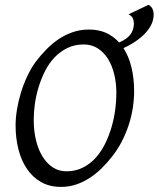

<svg xmlns="http://www.w3.org/2000/svg" viewBox="-20 -751 650 787"><path d="M457 -369.1Q457 -410.2 448.2 -446.5Q439.5 -482.9 422.4 -510Q405.3 -537.1 380.4 -553Q355.5 -568.8 323.2 -568.8Q286.1 -568.8 256.6 -554.4Q227.1 -540 204.1 -516.1Q181.2 -492.2 165 -460.4Q148.9 -428.7 138.4 -394.5Q127.9 -360.4 123 -325.4Q118.2 -290.5 118.2 -259.8Q118.2 -214.4 127.7 -175.5Q137.2 -136.7 154.8 -108.6Q172.4 -80.6 197 -64.7Q221.7 -48.8 252 -48.8Q289.6 -48.8 319.6 -64Q349.6 -79.1 372.3 -104.2Q395 -129.4 411.1 -162.4Q427.2 -195.3 437.5 -231Q447.8 -266.6 452.4 -302.2Q457 -337.9 457 -369.1ZM529.8 -377.9Q529.8 -343.3 524.2 -307.6Q518.6 -272 507.1 -237.3Q495.6 -202.6 478.8 -170.2Q461.9 -137.7 439.9 -109.9Q419.4 -83.5 396.2 -60.8Q373 -38.1 346.9 -21.2Q320.8 -4.4 291.7 5.4Q262.7 15.1 230 15.1Q183.1 15.1 148.2 -4.9Q113.3 -24.9 90.1 -59.3Q66.9 -93.8 55.4 -139.6Q43.9 -185.5 43.9 -236.8Q43.9 -267.6 49.6 -302Q55.2 -336.4 65.7 -370.8Q76.2 -405.3 91.3 -437.7Q106.4 -470.2 126 -497.1Q146.5 -524.4 170.2 -548.6Q193.8 -572.8 220.9 -590.8Q248 -608.9 278.8 -619.4Q309.6 -629.9 344.2 -629.9Q392.1 -629.9 427.2 -609.9Q462.4 -589.8 485.1 -555.4Q507.8 -521 518.8 -475.1Q529.8 -429.2 529.8 -377.9ZM609.9 -692.4Q609.9 -666 596.2 -642.6Q582.5 -619.1 559.3 -599.4Q536.1 -579.6 505.4 -563.2Q474.6 -546.9 440.9 -534.2L441.9 -567.4Q486.3 -580.6 507.6 -601.8Q528.8 -623 528.8 -655.8Q528.8 -664.6 524.9 -674.8Q521 -685.1 506.8 -692.4L588.9 -731.4Q601.1 -724.1 605.5 -713.6Q609.9 -703.1 609.9 -692.4Z"/></svg>

Font: GentiumAlt
Style: Italic
Weight: 400
Italic angle: -7°
Designer: J. Victor Gaultney
Version: Version 1.02; 2005; OFL release